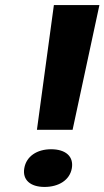

<svg xmlns="http://www.w3.org/2000/svg" viewBox="-20 -731 413 759"><path d="M267 -218 373 -711H193L126 -218ZM156 8C212 8 256 -19 264 -66C272 -113 239 -141 182 -141C126 -141 84 -113 76 -66C68 -20 100 8 156 8Z"/></svg>

Font: Asimov
Style: XWidIt
Weight: 500
Designer: Google
Version: Version 2.000980; 2014